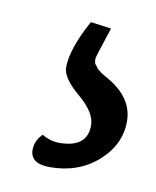

<svg xmlns="http://www.w3.org/2000/svg" viewBox="-45 -69 274 338"><g transform="rotate(10 92.5 100.0)"><path d="M92 -32 129 -27Q111 27 111 30Q111 33 111.5 36Q112 39 114 41Q116 43 117 45Q118 47 121.5 49.5Q125 52 126 53Q134 58 138 60Q185 87 185 129Q185 171 150.5 201.5Q116 232 65 232Q30 232 30 207Q30 191 43 178Q58 187 74 187Q124 187 124 147Q124 124 93.5 98.5Q63 73 63 54Q63 21 92 -32Z"/></g></svg>

Font: Overlock
Style: Regular
Weight: 400
Designer: Dario Muhafara
Foundry: Dario Manuel Muhafara
Version: Version 1.002